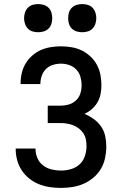

<svg xmlns="http://www.w3.org/2000/svg" viewBox="-20 -909 590 941"><path d="M279 12Q251 12 224 8Q197 4 171.5 -6Q146 -16 124 -33.5Q102 -51 87 -73.5Q72 -96 64.5 -123Q57 -150 57 -177V-181H154V-179Q154 -156 163.5 -134Q173 -112 191.5 -98Q210 -84 233 -78.5Q256 -73 279 -73Q303 -73 327.5 -80Q352 -87 370 -103.5Q388 -120 396 -144Q404 -168 404 -193Q404 -209 401 -225Q398 -241 389 -255Q380 -269 367 -279Q354 -289 339 -295Q324 -301 307.5 -303.5Q291 -306 275 -306H214V-391H275Q296 -391 316 -396.5Q336 -402 351.5 -416Q367 -430 373.5 -450Q380 -470 380 -491Q380 -511 374.5 -531.5Q369 -552 354.5 -567.5Q340 -583 320 -590Q300 -597 279 -597Q259 -597 239.5 -591Q220 -585 206 -571.5Q192 -558 185 -538.5Q178 -519 178 -500V-497H81V-502Q81 -527 87 -552Q93 -577 106 -598.5Q119 -620 138.5 -637Q158 -654 181 -664Q204 -674 229 -678Q254 -682 279 -682Q305 -682 331 -677.5Q357 -673 380 -662Q403 -651 422.5 -633Q442 -615 454.5 -592Q467 -569 472 -543.5Q477 -518 477 -492Q477 -470 473 -448.5Q469 -427 458 -408Q447 -389 430.5 -374.5Q414 -360 394 -351Q418 -341 439.5 -325.5Q461 -310 475.5 -289Q490 -268 495.5 -242.5Q501 -217 501 -191Q501 -163 495 -134.5Q489 -106 474.5 -81.5Q460 -57 438 -38.5Q416 -20 390 -8.5Q364 3 335.5 7.5Q307 12 279 12ZM383 -751Q369 -751 355.5 -755Q342 -759 332 -769Q322 -779 318 -792.5Q314 -806 314 -820Q314 -834 318 -847.5Q322 -861 332 -871Q342 -881 355.5 -885Q369 -889 383 -889Q397 -889 410.5 -885Q424 -881 433.5 -871Q443 -861 447.5 -847.5Q452 -834 452 -820Q452 -806 447.5 -792.5Q443 -779 433.5 -769Q424 -759 410.5 -755Q397 -751 383 -751ZM167 -751Q153 -751 139.5 -755Q126 -759 116.5 -769Q107 -779 102.5 -792.5Q98 -806 98 -820Q98 -834 102.5 -847.5Q107 -861 116.5 -871Q126 -881 139.5 -885Q153 -889 167 -889Q181 -889 194.5 -885Q208 -881 218 -871Q228 -861 232 -847.5Q236 -834 236 -820Q236 -806 232 -792.5Q228 -779 218 -769Q208 -759 194.5 -755Q181 -751 167 -751Z"/></svg>

Font: Lode Dark
Style: Bold
Weight: 700
Monospace: yes
Designer: Belleve Invis
Foundry: Belleve Invis
Version: Version 29.2.0; ttfautohint (v1.8.3)